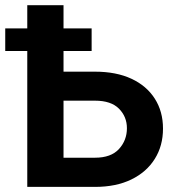

<svg xmlns="http://www.w3.org/2000/svg" viewBox="-56 -732 708 752"><path d="M582.4 -228.3Q582.4 -160.9 550.2 -109.6Q518.1 -58.2 458.5 -29.1Q398.8 0 316.1 0H50.8V-711.6H192.8V-451.3H316.1Q398.8 -451.3 458.5 -423.7Q518.1 -396 550.2 -345.7Q582.4 -295.5 582.4 -228.3ZM192.8 -114.3H316.1Q378.9 -114.3 410 -148.4Q441.1 -182.5 441.1 -229.8Q441.1 -274.9 410 -306.3Q378.9 -337.7 316.1 -337.7H192.8ZM302.9 -620.7V-532.3H-35.5V-620.7Z"/></svg>

Font: Interface
Style: Bold
Weight: 700
Designer: Rasmus Andersson
Foundry: rsms
Version: Version 1.8